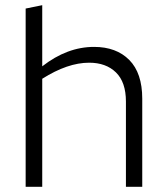

<svg xmlns="http://www.w3.org/2000/svg" viewBox="-20 -721 644 741"><path d="M324 -479Q241 -479 143 -417V0H79V-688L143 -701V-465Q239 -540 343 -540Q429 -540 479 -489.5Q529 -439 529 -340V0H466V-329Q466 -404 427.5 -441.5Q389 -479 324 -479Z"/></svg>

Font: Roundo
Style: Regular
Weight: 400
Designer: Namrata Goyal (Gurmukhi), Shiva Nallaperumal (Latin)
Foundry: Indian Type Foundry
Version: Version 1.000;PS 1.0;hotconv 1.0.88;makeotf.lib2.5.647800